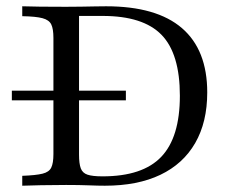

<svg xmlns="http://www.w3.org/2000/svg" viewBox="-20 -591 740 611"><path d="M17.7 -271.8V-302.4H380.6V-271.8ZM50.8 0V-31.5Q94.4 -33.1 115.3 -38.3Q136.3 -43.5 143.1 -57.7Q150 -71.8 150 -100.8V-470.2Q150 -499.2 143.1 -513.3Q136.3 -527.4 115.3 -533.1Q94.4 -538.7 50.8 -539.5V-571Q74.2 -570.2 108.1 -569.8Q141.9 -569.4 189.5 -569.4Q214.5 -569.4 238.3 -569.8Q262.1 -570.2 282.7 -570.6Q303.2 -571 317.7 -571Q478.2 -571 558.9 -501.6Q639.5 -432.3 639.5 -296.8Q639.5 -202.4 601.2 -135.9Q562.9 -69.4 490.3 -34.7Q417.7 0 313.7 0Q292.7 0 262.5 -1.2Q232.3 -2.4 190.3 -2.4Q147.6 -2.4 110.5 -1.6Q73.4 -0.8 50.8 0ZM306.5 -29.8Q433.9 -29.8 493.1 -91.9Q552.4 -154 552.4 -286.3Q552.4 -420.2 494 -480.2Q435.5 -540.3 306.5 -540.3H231.5V-99.2Q231.5 -70.2 237.1 -55.2Q242.7 -40.3 258.5 -35.1Q274.2 -29.8 306.5 -29.8Z"/></svg>

Font: Playfair 12pt
Style: Regular
Weight: 400
Designer: Claus Eggers Sørensen
Foundry: Claus Eggers Sørensen
Version: Version 2.000;gftools[0.9.28]